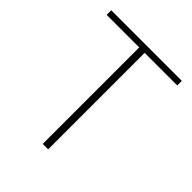

<svg xmlns="http://www.w3.org/2000/svg" viewBox="-201 -851 975 975"><g transform="rotate(45 286.5 -363.0)"><path d="M267 0H306V-693H540V-726H33V-693H267Z"/></g></svg>

Font: Harano Aji Gothic KR ExtraLight
Style: Regular
Weight: 250
Foundry: Masamichi Hosoda
Version: HaranoAjiGothicKR-ExtraLight version 20220220;ttx 4.29.1